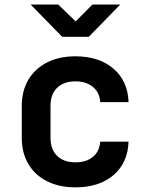

<svg xmlns="http://www.w3.org/2000/svg" viewBox="-20 -805 639 835"><path d="M250.5 -645 113.3 -785.2H233.4L309.1 -711.9L381.8 -785.2H502.9L366.2 -645ZM308.1 9.8Q237.8 9.8 185.1 -16.6Q132.3 -43 103.5 -91.3Q74.7 -139.6 74.7 -206.1V-344.2Q74.7 -410.2 103.5 -458.5Q132.3 -506.8 185.1 -533.7Q237.8 -560.1 308.1 -560.1Q411.1 -560.1 473.6 -506.3Q536.1 -452.6 539.1 -360.8H416Q413.1 -403.8 383.3 -427.7Q354 -451.2 308.1 -451.2Q257.8 -451.2 228.5 -423.3Q199.7 -396 199.7 -345.2V-206.1Q199.7 -155.3 228.5 -127Q257.3 -99.1 308.1 -99.1Q355 -99.1 383.8 -122.6Q412.6 -146 416 -189H539.1Q536.1 -97.2 473.6 -43.5Q411.1 9.8 308.1 9.8Z"/></svg>

Font: UDEV Gothic 35
Style: Bold
Weight: 700
Version: v2.1.0; ttfautohint (v1.8.4.7-5d5b-dirty) -l 6 -r 45 -G 200 